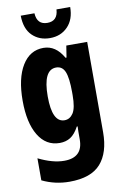

<svg xmlns="http://www.w3.org/2000/svg" viewBox="-107 -828 715 1132"><g transform="rotate(-10 250.0 -262.0)"><path d="M215 245Q344 245 402 179.5Q460 114 460 -8V-549H335L324 -479H318Q273 -559 199 -559Q118 -559 71.5 -483Q25 -407 25 -273Q25 -141 70.5 -65.5Q116 10 198 10Q235 10 262.5 -7.5Q290 -25 313 -68H318Q317 -54 317 -38Q317 -22 317 -5V10Q317 118 206 118Q137 118 52 76V208Q129 245 215 245ZM249 -117Q175 -117 175 -272Q175 -432 253 -432Q290 -432 305.5 -395Q321 -358 321 -272V-255Q321 -178 301 -147.5Q281 -117 249 -117ZM249 -609Q314 -609 355.5 -652Q397 -695 397 -769H315Q311 -700 249 -700Q187 -700 183 -769H101Q102 -690 143.5 -649.5Q185 -609 249 -609Z"/></g></svg>

Font: Noto Sans Mono Condensed Extra
Style: Regular
Weight: 800
Width: 3
Designer: Monotype Design Team
Foundry: Monotype Imaging Inc.
Version: Version 1.900